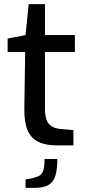

<svg xmlns="http://www.w3.org/2000/svg" viewBox="-20 -705 414 931"><path d="M255 0Q201 0 165.5 -17.5Q130 -35 113.5 -74Q97 -113 98 -178L102 -453H17V-518L104 -535L119 -685H198V-535H343V-453H198V-179Q198 -148 204 -129Q210 -110 221 -100Q232 -90 245 -85.5Q258 -81 270 -80L336 -74V0ZM104 206V165L133 160Q155 155 169 148Q183 141 189.5 122.5Q196 104 196 66H258Q258 116 248.5 147Q239 178 215 192Q191 206 146 206Z"/></svg>

Font: Exo Thin Medium
Style: Regular
Weight: 500
Version: Version 2.000